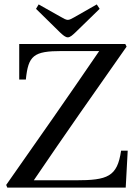

<svg xmlns="http://www.w3.org/2000/svg" viewBox="-20 -849 613 869"><path d="M143 -809 252 -702C265 -690 276 -680 287 -680C298 -680 309 -691 321 -702L431 -809L418 -829L318 -772C306 -765 295 -759 287 -759C279 -759 268 -765 256 -772L155 -829ZM8 -12 13 0H549L558 -167H528C511 -49 467 -33 322 -33H133C270 -235 411 -436 553 -638L547 -650H67V-489H97C108 -597 131 -618 260 -618H429C292 -417 150 -214 8 -12Z"/></svg>

Font: erewhon
Style: Regular
Weight: 400
Version: Version 1.0.0